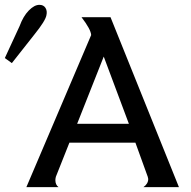

<svg xmlns="http://www.w3.org/2000/svg" viewBox="-20 -774 789 794"><path d="M437 -703 720 0H573Q593 -14 593 -34Q593 -35 591 -43L540 -184H267L211 -43Q209 -35 209 -29Q209 -10 222 0H89L357 -629Q356 -652 317 -703ZM299 -262H513L409 -540ZM172 -711Q168 -688 122 -631L29 -513L0 -534L61 -666Q76 -707 99 -730.5Q122 -754 143 -754Q160 -754 168 -741.5Q176 -729 172 -711Z"/></svg>

Font: GFS Complutum
Style: Regular
Weight: 400
Designer: George D. Matthiopoulos
Foundry: George D. Matthiopoulos
Version: Version 1.000